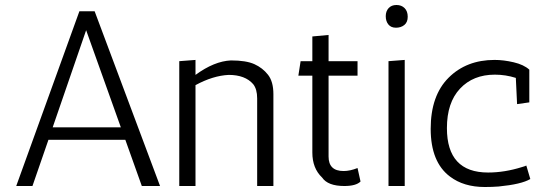

<svg xmlns="http://www.w3.org/2000/svg" viewBox="-20 -745 2184 769"><path d="M482 -185H174L110 0H45L298 -700H359L621 0H548ZM191 -235H464L325 -624Z M763 -445Q838 -500 905 -503Q966 -503 999 -488Q1032 -473 1053.5 -445.5Q1075 -418 1075 -368V0H1010V-351Q1010 -388 994 -408Q962 -445 896 -445Q833 -442 763 -404V0H698V-500L763 -505Z M1424 -18Q1406 0 1359 0Q1293 0 1270 -34Q1231 -71 1231 -134V-442H1175L1184 -500H1231V-599L1296 -605V-500H1412V-442H1296V-118Q1296 -60 1356 -60Q1382 -60 1412 -72Z M1601 -505V0H1536V-500ZM1566 -634Q1546 -634 1535.5 -647Q1525 -660 1525 -680Q1525 -700 1536.5 -712.5Q1548 -725 1568 -725Q1588 -725 1600.5 -712.5Q1613 -700 1613 -678Q1613 -656 1599.5 -645Q1586 -634 1566 -634Z M2046 -433Q2005 -446 1962 -446Q1875 -446 1822.5 -390Q1770 -334 1770 -232Q1770 -54 1935 -54Q2001 -54 2071 -76Q2085 -80 2088 -82L2104 -28Q2069 -7 1977 2Q1951 4 1922 4Q1837 4 1782 -38Q1705 -96 1705 -229Q1705 -362 1776.5 -433.5Q1848 -505 1961 -505Q1997 -505 2037.5 -495.5Q2078 -486 2100 -466V-335L2051 -328Z"/></svg>

Font: Antic
Style: Regular
Weight: 400
Designer: Santiago Orozco
Foundry: Typemade
Version: Version 1.0012